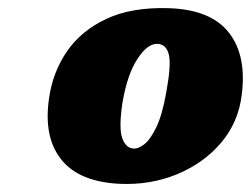

<svg xmlns="http://www.w3.org/2000/svg" viewBox="-20 -740 628 481"><path d="M403 -719.5Q508 -716 553.2 -658.5Q598.5 -601 585.5 -501.5Q577 -433 533.5 -382Q490 -331 423.5 -303.5Q357 -276 279.5 -279.5Q177.5 -284.5 133 -341Q88.5 -397.5 103 -494.5Q112 -558.5 147.2 -610.5Q182.5 -662.5 246 -692.5Q309.5 -722.5 403 -719.5ZM313 -368Q325.5 -366.5 341 -378.2Q356.5 -390 371.5 -421Q386.5 -452 396.5 -508.5Q409 -577 403.2 -602.2Q397.5 -627.5 377 -630Q351 -633 324.8 -593.2Q298.5 -553.5 286.5 -481Q277.5 -419.5 286 -394.8Q294.5 -370 313 -368Z"/></svg>

Font: Fraunces 72pt SuperSoft Black
Style: Italic
Weight: 900
Italic angle: -16°
Version: Version 1.000;[b76b70a41]